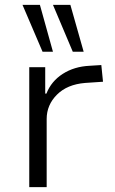

<svg xmlns="http://www.w3.org/2000/svg" viewBox="-20 -774 475 794"><path d="M101 0V-496H167V-387H172Q192 -438 239.5 -468.5Q287 -499 351 -502L399 -505L406 -436L332 -431Q258 -425 215.5 -382.5Q173 -340 173 -282V0ZM281 -560 199 -754H271L326 -560ZM156 -560 73 -754H145L199 -560Z"/></svg>

Font: Nunito Sans 6pt Light
Style: Regular
Weight: 300
Version: Version 3.101;gftools[0.9.27]